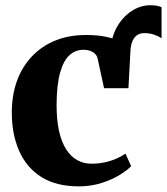

<svg xmlns="http://www.w3.org/2000/svg" viewBox="-20 -684 622 716"><path d="M459 -355.5 414 -418.5 393.5 -496Q394 -543 415 -581.2Q436 -619.5 469.5 -642Q503 -664.5 540.5 -664.5Q567.5 -664.5 582.5 -657V-541.5Q570 -549.5 553.8 -555Q537.5 -560.5 517.5 -560.5Q504 -560.5 493 -554Q482 -547.5 475 -533Q468 -518.5 466.5 -495ZM274.5 11Q188.5 11 133.2 -24.5Q78 -60 51 -122.2Q24 -184.5 24 -264Q24 -329.5 43.5 -382.8Q63 -436 99.5 -474.2Q136 -512.5 186.8 -533Q237.5 -553.5 300 -553.5Q344.5 -553.5 375.5 -546.8Q406.5 -540 428 -532.2Q449.5 -524.5 465.5 -522L459 -355H368L344 -466Q341.5 -477 333.5 -484.2Q325.5 -491.5 314.5 -495Q303.5 -498.5 292 -498.5Q262 -498.5 239.5 -478.5Q217 -458.5 204.2 -413.5Q191.5 -368.5 191 -293Q191 -236.5 200.2 -195.2Q209.5 -154 226.8 -127Q244 -100 268.2 -86.8Q292.5 -73.5 321.5 -73.5Q347 -73.5 370.2 -78.5Q393.5 -83.5 413.5 -92.2Q433.5 -101 448 -111L469 -64.5Q456 -50 427.2 -32.2Q398.5 -14.5 359.2 -1.8Q320 11 274.5 11Z"/></svg>

Font: Merriweather 60pt ExtraBold
Style: Regular
Weight: 800
Version: Version 2.100